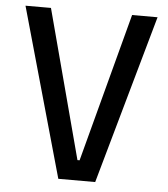

<svg xmlns="http://www.w3.org/2000/svg" viewBox="-51 -739 688 785"><g transform="rotate(5 293.0 -346.5)"><path d="M217.3 0 22 -693.4H126.5L288.6 -83H297.4L459.5 -693.4H564L368.7 0Z"/></g></svg>

Font: Cascadia Mono PL
Style: Regular
Weight: 400
Monospace: yes
Designer: Aaron Bell
Foundry: Saja Typeworks
Version: Version 2102.003